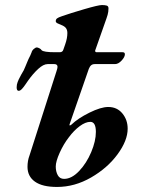

<svg xmlns="http://www.w3.org/2000/svg" viewBox="-20 -727 558 761"><path d="M89 -66Q89 -90 97 -111L204 -445Q208 -457 208 -462Q208 -473 195 -473H169Q152 -473 131 -453.5Q110 -434 91 -407Q88 -403 81 -392.5Q74 -382 67 -374.5Q60 -367 54 -367Q46 -367 46 -381Q46 -392 50 -402Q52 -409 64 -431Q76 -450 80 -462Q84 -473 87.5 -480Q91 -487 93 -493Q101 -508 105 -519Q107 -527 114 -533Q121 -539 126 -539Q129 -539 135.5 -536Q142 -533 145 -528Q153 -520 198 -520H217Q228 -520 231 -530L238 -550Q247 -575 247 -596Q247 -608 241.5 -615.5Q236 -623 223 -628Q215 -631 208 -634.5Q201 -638 201 -643Q201 -650 206 -654Q211 -658 226 -663Q257 -674 313.5 -690.5Q370 -707 384 -707Q395 -707 402.5 -705Q410 -703 410 -694Q410 -680 406.5 -668Q403 -656 402 -654L358 -529L357 -526Q357 -520 363 -520H466Q475 -520 475 -512Q475 -501 462 -487Q449 -473 436 -473H356Q347 -473 341.5 -468.5Q336 -464 332 -454L256 -235Q254 -230 257 -230Q260 -230 263 -233Q289 -258 334.5 -280.5Q380 -303 409 -303Q444 -303 465 -277.5Q486 -252 486 -217Q486 -170 446 -115.5Q406 -61 341 -23.5Q276 14 206 14Q148 14 118.5 -7Q89 -28 89 -66ZM360 -204Q360 -244 338 -244Q319 -244 296 -227Q273 -210 253 -183Q232 -156 216.5 -121.5Q201 -87 201 -67Q201 -47 209 -32.5Q217 -18 234 -18Q264 -18 293.5 -49Q323 -80 341.5 -124Q360 -168 360 -204Z"/></svg>

Font: EB Garamond
Style: Bold Italic
Weight: 700
Italic angle: -17.2°
Designer: Georg Duffner and Octavio Pardo
Foundry: Georg Duffner
Version: Version 1.000